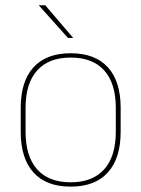

<svg xmlns="http://www.w3.org/2000/svg" viewBox="-20 -700 539 732"><path d="M249.5 11.5Q156 11.5 107.5 -42.5Q59 -96.5 59 -197.5V-289Q59 -390 107.8 -443.5Q156.5 -497 249.5 -497Q342.5 -497 391.2 -443.5Q440 -390 440 -289V-197.5Q440 -96.5 391.2 -42.5Q342.5 11.5 249.5 11.5ZM249.5 -5Q333 -5 377.2 -54.5Q421.5 -104 421.5 -197.5V-289Q421.5 -382 377.5 -431.2Q333.5 -480.5 249.5 -480.5Q165.5 -480.5 121.5 -431.2Q77.5 -382 77.5 -289V-197.5Q77.5 -104 121.5 -54.5Q165.5 -5 249.5 -5ZM258.5 -556 152.5 -680H128.5V-679L239 -555.5H258.5Z"/></svg>

Font: Anek Kannada Thin
Style: Regular
Weight: 250
Version: Version 1.003